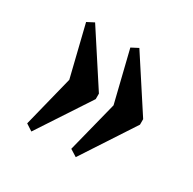

<svg xmlns="http://www.w3.org/2000/svg" viewBox="-96 -530 579 575"><g transform="rotate(30 193.5 -242.0)"><path d="M230.5 -52.5 206.5 -67.5 251 -243.5 208 -418.5 232 -431 348.5 -252V-233ZM77 -52.5 54 -67.5 98 -243.5 55 -418.5 79 -431 195.5 -252V-233Z"/></g></svg>

Font: Libre Caslon Condensed
Style: Bold
Weight: 700
Designer: Pablo Impallari, Rodrigo Fuenzalida, Katja Schimmel, Ertekin Erdin
Foundry: Pablo Impallari, Rodrigo Fuenzalida
Version: Version 2.000; ttfautohint (v1.8.4.7-5d5b);gftools[0.9.33]